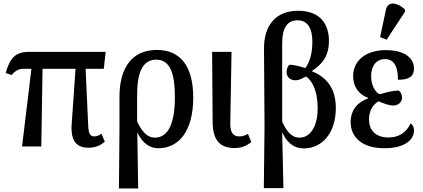

<svg xmlns="http://www.w3.org/2000/svg" viewBox="-20 -830 2399 1088"><path d="M105 0H214L221 -440H408L386 -124C380 -34 412 7 480 7C515 7 542 -1 574 -27L555 -72C539 -61 527 -57 514 -57C491 -57 482 -73 480 -116L465 -440H568L579 -536H144C65 -536 36 -499 12 -416L46 -405C68 -431 88 -440 112 -440H158Z M654 238H763L758 -78H759C789 -16 830 10 877 10C994 10 1075 -88 1075 -277C1075 -459 999 -547 869 -547C725 -547 657 -442 657 -282V-92ZM858 -50C815 -50 786 -82 757 -141V-293C757 -415 786 -492 865 -492C943 -492 971 -417 971 -279C971 -110 922 -50 858 -50Z M1309 9C1352 9 1382 -6 1404 -26L1385 -71C1368 -62 1356 -57 1335 -57C1301 -57 1284 -80 1285 -132L1292 -536H1182L1185 -136C1186 -36 1227 9 1309 9Z M1475 236H1586L1579 -77H1581C1600 -35 1635 11 1702 11C1803 11 1883 -73 1883 -219C1883 -335 1825 -395 1748 -426V-428C1808 -467 1844 -515 1844 -598C1844 -686 1801 -769 1669 -769C1545 -769 1475 -689 1476 -553L1479 -118ZM1678 -50C1631 -50 1604 -87 1579 -140V-585C1579 -672 1608 -715 1666 -715C1724 -715 1750 -669 1750 -594C1750 -526 1735 -477 1710 -444C1675 -456 1638 -464 1619 -463C1607 -450 1604 -433 1604 -422C1604 -391 1627 -374 1658 -375C1672 -375 1696 -386 1714 -397C1754 -368 1780 -309 1780 -216C1780 -106 1733 -50 1678 -50Z M2171 -605 2275 -764V-776C2237 -813 2178 -829 2167 -775L2134 -620ZM2158 10C2271 10 2326 -36 2326 -91C2326 -111 2317 -124 2307 -131C2282 -77 2238 -51 2182 -51C2104 -51 2071 -96 2071 -154C2071 -213 2102 -242 2125 -256C2159 -241 2188 -232 2208 -232C2238 -232 2258 -252 2258 -277C2258 -297 2249 -311 2239 -317C2209 -317 2170 -307 2133 -296C2107 -304 2083 -347 2083 -398C2083 -458 2113 -495 2162 -495C2219 -495 2235 -443 2235 -378C2305 -377 2326 -403 2326 -442C2326 -494 2282 -546 2166 -546C2062 -546 1981 -493 1981 -398C1981 -339 2013 -295 2065 -276V-272C2013 -253 1967 -213 1967 -138C1967 -54 2030 10 2158 10Z"/></svg>

Font: Noto Serif Condensed Medium
Style: Regular
Weight: 500
Width: 3
Designer: Monotype Design Team
Foundry: Monotype Imaging Inc.
Version: Version 2.015